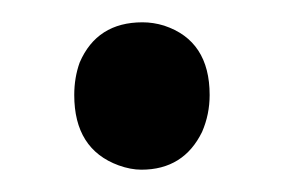

<svg xmlns="http://www.w3.org/2000/svg" viewBox="-20 -359 256 173"><path d="M107.4 -206.1Q145.5 -206.1 162.1 -240.2Q168.9 -255.9 168.9 -273.4Q168.9 -322.3 127.9 -335.9Q118.2 -338.9 108.4 -338.9Q67.4 -338.9 51.8 -302.7Q46.9 -289.1 46.9 -273.4Q46.9 -224.6 86.9 -210Q97.7 -206.1 107.4 -206.1Z"/></svg>

Font: Yaldevi Colombo Medium
Style: Regular
Weight: 500
Designer: Sol Matas, Denzil Rajitha, Kosala Senevirathne and Pathum Egodawatta
Foundry: Mooniak
Version: Version 1.020 ; ttfautohint (v1.6)